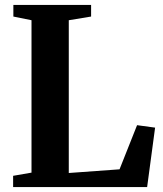

<svg xmlns="http://www.w3.org/2000/svg" viewBox="-20 -763 663 783"><path d="M33.5 0V-46L108.5 -59V-680.5L34.5 -695.5V-743H351.5V-695.5L260.5 -680.5V-57.5L467.5 -72.5L539 -252.5L612.5 -242.5L580 0Z"/></svg>

Font: Merriweather 60pt
Style: Bold
Weight: 700
Version: Version 2.100